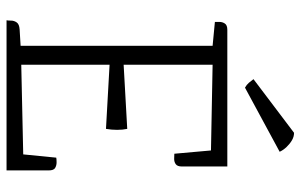

<svg xmlns="http://www.w3.org/2000/svg" viewBox="-186 -733 919 587"><g transform="rotate(90 273.5 -439.5)"><path d="M178 -630V-358L374 -369Q377 -355 377 -338Q377 -321 374 -304L178 -315V-45L452 -51L462 -152Q467 -153 476.5 -153Q486 -153 493.5 -148.5Q501 -144 501 -129V0H42Q43 -5 43 -14Q43 -23 48.5 -31Q54 -39 70 -40L120 -43V-630L47 -637Q47 -642 47 -651Q47 -660 52 -667.5Q57 -675 71 -675H489V-536Q489 -522 481.5 -517Q474 -512 464.5 -512.5Q455 -513 450 -513L440 -625ZM444 -835 248 -729Q239 -734 233 -741Q227 -748 222 -755L386 -879Q398 -879 409 -872.5Q420 -866 429.5 -856Q439 -846 444 -835Z"/></g></svg>

Font: Karma Variable Light
Style: Regular
Weight: 300
Designer: Joana Correia
Foundry: Indian Type Foundry
Version: Version 3.000